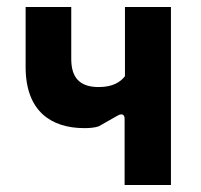

<svg xmlns="http://www.w3.org/2000/svg" viewBox="-20 -527 574 547"><path d="M335 -189V0H467V-507H336V-310C323 -293 301 -279 261 -279C207 -279 183 -306 183 -359V-507H53V-336C53 -210 126 -162 220 -162C235 -162 249 -163 261 -167L314 -197C327 -205 335 -201 335 -189Z"/></svg>

Font: Finlandica SemiBold
Style: Regular
Weight: 600
Designer: Niklas Ekholm, Juho Hiilivirta, Jaakko Suomalainen
Foundry: Helsinki Type Studio
Version: Version 2.000;Glyphs 3.2 (3202)